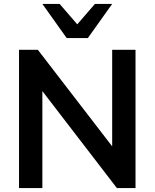

<svg xmlns="http://www.w3.org/2000/svg" viewBox="-20 -959 788 979"><path d="M77 0V-705H173L578 -179H552V-705H671V0H576L171 -527H196V0ZM320 -765 196 -939H284L374 -835L464 -939H552L428 -765Z"/></svg>

Font: Nunito Sans 12pt ExtraLight 12pt
Style: Bold
Weight: 700
Version: Version 3.101;gftools[0.9.27]